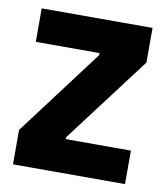

<svg xmlns="http://www.w3.org/2000/svg" viewBox="-66 -583 550 638"><g transform="rotate(10 209.5 -263.5)"><path d="M20 0V-116L239 -407V-414H24V-527H398V-410L178 -119V-113H398V0Z"/></g></svg>

Font: Bricolage Grotesque 72pt SemiCondensed
Style: Bold
Weight: 700
Width: 4
Designer: Mathieu Triay
Foundry: Atelier Triay
Version: Version 1.001;gftools[0.9.33.dev8+g029e19f]